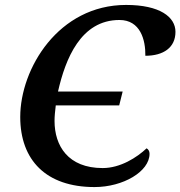

<svg xmlns="http://www.w3.org/2000/svg" viewBox="-20 -748 731 778"><path d="M363 10C479 10 586 -53 586 -125C586 -136 581 -143 574 -147C535 -110 468 -67 396 -67C256 -67 201 -157 201 -258C201 -276 203 -297 206 -321H463L477 -377H215C245 -509 307 -667 464 -667C549 -667 570 -586 569 -522C642 -522 691 -555 691 -619C691 -679 628 -728 491 -728C217 -728 62 -470 62 -274C62 -99 167 10 363 10Z"/></svg>

Font: Noto Serif Semi
Style: Italic
Weight: 600
Italic angle: -12°
Designer: Monotype Design Team
Foundry: Monotype Imaging Inc.
Version: Version 1.901